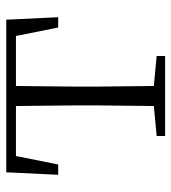

<svg xmlns="http://www.w3.org/2000/svg" viewBox="13 -561 548 614"><g transform="rotate(-90 287.0 -254.0)"><path d="M254 0H415V-27L319 -36L317 -226V-283L319 -477H479L506 -342H539L531 -508H43L35 -342H68L95 -477H255L257 -283V-226L255 -36L159 -27V0Z"/></g></svg>

Font: Noto Serif CJK SC ExtraLight
Style: Regular
Weight: 200
Designer: Ryoko NISHIZUKA 西塚涼子 (kana & ideographs); Frank Grießhammer (Latin, Greek & Cyrillic); Wenlong ZHANG 张文龙 (bopomofo); San
Foundry: Adobe
Version: Version 2.001;hotconv 1.1.0;makeotfexe 2.6.0